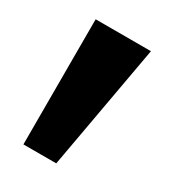

<svg xmlns="http://www.w3.org/2000/svg" viewBox="-91 -860 352 400"><g transform="rotate(30 85.0 -659.5)"><path d="M25 -509V-810H158L104 -509Z"/></g></svg>

Font: Oswald
Style: Bold
Weight: 700
Designer: Vernon Adams
Foundry: Vernon Adams
Version: Version 4.103;gftools[0.9.33.dev8+g029e19f]